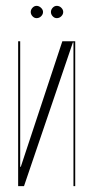

<svg xmlns="http://www.w3.org/2000/svg" viewBox="-20 -636 316 656"><path d="M105 -574Q97 -574 91 -580.5Q85 -587 85 -595Q85 -603 91 -609.5Q97 -616 105 -616Q113 -616 120 -609.5Q127 -603 127 -595Q127 -587 120.5 -580.5Q114 -574 105 -574ZM174 -616Q183 -616 189.5 -609.5Q196 -603 196 -595Q196 -587 189.5 -580.5Q183 -574 174 -574Q166 -574 160 -580.5Q154 -587 154 -595Q154 -603 160 -609.5Q166 -616 174 -616ZM193 -495H237V0H231V-491H229L62 0H42V-495H49V-66H51Z"/></svg>

Font: Moniqa ExtLt Narrow Display
Style: Regular
Weight: 200
Width: 4
Designer: Rajesh Rajput
Foundry: Rajesh Rajput
Version: Version 1.000